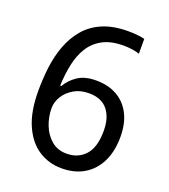

<svg xmlns="http://www.w3.org/2000/svg" viewBox="-135 -822 820 929"><g transform="rotate(20 275.5 -357.0)"><path d="M288 10Q223 10 170 -24Q117 -58 86 -128Q55 -198 55 -305Q55 -367 62.5 -427Q70 -487 90 -540.5Q110 -594 145 -635.5Q180 -677 234.5 -700.5Q289 -724 367 -724Q386 -724 410.5 -722Q435 -720 451 -715V-639Q434 -645 412.5 -648Q391 -651 370 -651Q304 -651 261.5 -628Q219 -605 194.5 -565.5Q170 -526 159 -474Q148 -422 146 -364H152Q172 -399 208 -423Q244 -447 302 -447Q364 -447 409.5 -421.5Q455 -396 480 -347.5Q505 -299 505 -230Q505 -156 478.5 -102Q452 -48 403.5 -19Q355 10 288 10ZM287 -65Q346 -65 382.5 -105Q419 -145 419 -230Q419 -298 387 -337.5Q355 -377 290 -377Q246 -377 213 -357.5Q180 -338 162 -308.5Q144 -279 144 -247Q144 -204 160 -162Q176 -120 208 -92.5Q240 -65 287 -65Z"/></g></svg>

Font: hexusinhala05
Style: Book
Weight: 400
Designer: Jelle Bosma - Monotype Design Team
Foundry: Monotype Imaging Inc.
Version: Version 2.003